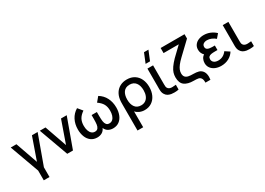

<svg xmlns="http://www.w3.org/2000/svg" viewBox="-1 -1816 4254 3077"><g transform="rotate(-30 2126.0 -277.5)"><path d="M216 180V0L20 -540H125.5L269 -131L412.5 -540H518L322 0V180Z M754 0 558 -540H663.5L807 -131L950.5 -540H1056L860 0Z M1647.5 -555Q1726 -508 1766.2 -429Q1806.5 -350 1806.5 -250.5Q1806.5 -174 1782.2 -113.8Q1758 -53.5 1711 -19Q1664 15.5 1598 15.5Q1548.5 15.5 1509.8 -6.5Q1471 -28.5 1451.5 -75Q1431.5 -28.5 1393 -6.5Q1354.5 15.5 1305 15.5Q1238.5 15.5 1191.2 -19.5Q1144 -54.5 1120 -115Q1096 -175.5 1096 -251Q1096 -350.5 1136.8 -429.2Q1177.5 -508 1255.5 -555L1325.5 -470.5Q1262 -427 1234.5 -377Q1207 -327 1207 -255.5Q1207 -206 1219.8 -167.2Q1232.5 -128.5 1257.5 -106.2Q1282.5 -84 1318 -84Q1355 -84 1373.5 -107.5Q1392 -131 1397.2 -169.2Q1402.5 -207.5 1402.5 -268.5V-342.5H1500V-268.5Q1500 -207.5 1505.5 -169.2Q1511 -131 1529.2 -107.5Q1547.5 -84 1584.5 -84Q1620.5 -84 1645.5 -106.8Q1670.5 -129.5 1683 -168.2Q1695.5 -207 1695.5 -255.5Q1695.5 -328.5 1667.8 -378Q1640 -427.5 1577.5 -470.5Z M1916 -233.5Q1916 -269 1916.8 -290.8Q1917.5 -312.5 1921 -332.5Q1930.5 -398.5 1963.2 -448.8Q1996 -499 2049.8 -527Q2103.5 -555 2173.5 -555Q2253.5 -555 2311.2 -518.5Q2369 -482 2399 -417.8Q2429 -353.5 2429 -271.5Q2429 -189.5 2399.2 -124.2Q2369.5 -59 2313.8 -22Q2258 15 2184 15Q2133 15 2090.5 -3.5Q2048 -22 2021 -53.5V240H1916ZM2323.5 -271Q2323.5 -358 2284.5 -409.2Q2245.5 -460.5 2171 -460.5Q2096 -460.5 2058.2 -409.5Q2020.5 -358.5 2020.5 -270.5Q2020.5 -182.5 2058.8 -131Q2097 -79.5 2171 -79.5Q2220.5 -79.5 2254.8 -103.8Q2289 -128 2306.2 -171.2Q2323.5 -214.5 2323.5 -271Z M2644 -620H2562L2633.5 -795H2715.5ZM2570.5 -63.5Q2557.5 -85.5 2553.2 -108.8Q2549 -132 2549 -166.5L2549.5 -212.5V-540H2654V-217.5V-184.5Q2654 -161 2656 -146.5Q2658 -132 2665 -120.5Q2682 -90 2726 -84.5Q2742 -83.5 2751 -83.5Q2781 -83.5 2814.5 -88.5V0Q2783.5 8.5 2735 8.5Q2702.5 8.5 2677.5 4.5Q2642.5 -1.5 2615.8 -16.8Q2589 -32 2570.5 -63.5Z M3242.5 120Q3244 64 3226.5 38Q3209 12 3179.2 6Q3149.5 0 3093.5 0Q2986.5 0 2927.2 -43.8Q2868 -87.5 2868 -193Q2868 -236.5 2880.2 -275.8Q2892.5 -315 2924 -360.8Q2955.5 -406.5 3012 -465Q3074.5 -528 3179.5 -626H2898V-720H3340V-640.5L3302.5 -604.5Q3240 -542.5 3112.5 -423.5Q3062 -375 3032.8 -337Q3003.5 -299 2991 -267Q2978.5 -235 2978.5 -202.5Q2978.5 -158.5 2998.8 -135.8Q3019 -113 3054.8 -105.5Q3090.5 -98 3147.5 -98Q3171.5 -98 3197.2 -95.2Q3223 -92.5 3243 -86.5Q3288 -72 3313.5 -32.8Q3339 6.5 3339 68Q3339 92.5 3334.5 120Z M3839 -111Q3803 -51.5 3740.2 -18.2Q3677.5 15 3599.5 15Q3540.5 15 3492 -5.5Q3443.5 -26 3415 -64.8Q3386.5 -103.5 3386.5 -156.5Q3386.5 -196.5 3402.8 -230.2Q3419 -264 3450 -283Q3402.5 -330.5 3402.5 -395.5Q3402.5 -445.5 3428.8 -481.8Q3455 -518 3499.2 -536.5Q3543.5 -555 3596.5 -555Q3659 -555 3714.5 -532Q3770 -509 3814 -467L3753 -395.5Q3722 -423 3682.2 -440Q3642.5 -457 3602 -457Q3562 -457 3536 -439.2Q3510 -421.5 3510 -386.5Q3510 -350 3539.5 -335.2Q3569 -320.5 3623 -320.5H3670.5V-236.5H3622.5Q3580 -236.5 3552.8 -231.5Q3525.5 -226.5 3509.5 -211.5Q3493.5 -196.5 3493.5 -167.5Q3493.5 -128.5 3522.8 -106Q3552 -83.5 3602 -83.5Q3695 -83.5 3756 -165.5Z M3964 -63.5Q3951 -85.5 3946.8 -108.8Q3942.5 -132 3942.5 -166.5L3943 -212.5V-540H4047.5V-217.5V-184.5Q4047.5 -161 4049.5 -146.5Q4051.5 -132 4058.5 -120.5Q4075.5 -90 4119.5 -84.5Q4135.5 -83.5 4144.5 -83.5Q4174.5 -83.5 4208 -88.5V0Q4177 8.5 4128.5 8.5Q4096 8.5 4071 4.5Q4036 -1.5 4009.2 -16.8Q3982.5 -32 3964 -63.5Z"/></g></svg>

Font: Manrope KiralyPet SmBd KiralyPet
Style: Regular
Weight: 600
Designer: Mikhail Sharanda
Foundry: Mikhail Sharanda
Version: Version 4.502